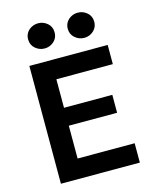

<svg xmlns="http://www.w3.org/2000/svg" viewBox="-134 -1013 887 1102"><g transform="rotate(-15 310.0 -462.0)"><path d="M88.5 0V-700H554V-586H218.5V-416.5H505.5V-310H218.5V-115H557.5V0ZM200 -774Q169 -774 145 -794.8Q121 -815.5 121 -849Q121 -871.5 132 -888.2Q143 -905 161.2 -914.2Q179.5 -923.5 200 -923.5Q231 -923.5 254.8 -903Q278.5 -882.5 278.5 -849Q278.5 -826.5 267.5 -809.8Q256.5 -793 238.5 -783.5Q220.5 -774 200 -774ZM435.5 -774Q404.5 -774 380.5 -794.8Q356.5 -815.5 356.5 -849Q356.5 -871 367.5 -887.8Q378.5 -904.5 396.5 -914Q414.5 -923.5 435.5 -923.5Q466.5 -923.5 490.2 -903Q514 -882.5 514 -849Q514 -826.5 503 -809.8Q492 -793 474 -783.5Q456 -774 435.5 -774Z"/></g></svg>

Font: Geologica Medium
Style: Regular
Weight: 500
Designer: Sindre Bremnes, Frode Helland
Foundry: Monokrom Skriftforlag AS
Version: Version 1.010;gftools[0.9.28]